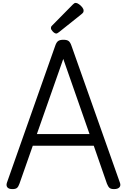

<svg xmlns="http://www.w3.org/2000/svg" viewBox="-20 -1289 874 1323"><path d="M66 14Q40 14 30.5 1.5Q21 -11 28 -31L361 -975Q369 -998 381 -1006.5Q393 -1015 417 -1015Q441 -1015 452.5 -1006.5Q464 -998 472 -975L806 -31Q814 -11 803 1.5Q792 14 766 14Q744 14 734.5 5.5Q725 -3 717 -23L626 -285H206L114 -23Q107 -3 97.5 5.5Q88 14 66 14ZM234 -365H597L416 -883ZM368 -1058Q357 -1058 344 -1071.5Q331 -1085 331 -1095Q331 -1099 332 -1103Q333 -1107 339 -1113L482 -1258Q487 -1263 491.5 -1266Q496 -1269 502 -1269Q511 -1269 524 -1260Q537 -1251 546.5 -1239Q556 -1227 556 -1216Q556 -1209 553.5 -1204Q551 -1199 541 -1191L387 -1068Q381 -1064 376.5 -1061Q372 -1058 368 -1058Z"/></svg>

Font: Playwrite ES Deco
Style: Regular
Weight: 400
Designer: Veronika Burian, José Scaglione
Foundry: TypeTogether
Version: Version 1.002